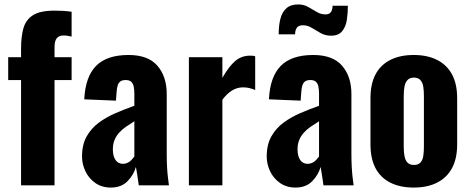

<svg xmlns="http://www.w3.org/2000/svg" viewBox="-20 -836 2122 866"><path d="M75 0V-475H17V-578H75V-618Q75 -670 85.5 -708Q96 -746 128 -767Q160 -788 226 -788Q246 -788 263.5 -787Q281 -786 303 -783V-671Q295 -673 285.5 -674.5Q276 -676 267 -676Q246 -676 236 -663.5Q226 -651 226 -624V-578H303V-475H226V0Z M480 10Q439 10 409.5 -11Q380 -32 365 -64Q350 -96 350 -130Q350 -184 371 -221Q392 -258 426 -283Q460 -308 502 -326Q544 -344 586 -359V-413Q586 -432 583 -446Q580 -460 571.5 -467.5Q563 -475 547 -475Q531 -475 522.5 -468.5Q514 -462 510.5 -449.5Q507 -437 506 -422L503 -382L360 -388Q365 -490 413.5 -539Q462 -588 560 -588Q648 -588 690 -539.5Q732 -491 732 -412V-143Q732 -109 733.5 -82.5Q735 -56 737.5 -35.5Q740 -15 742 0H606Q603 -22 599 -48Q595 -74 593 -83Q583 -47 555 -18.5Q527 10 480 10ZM535 -97Q546 -97 556 -102Q566 -107 573.5 -115Q581 -123 586 -130V-289Q565 -276 547 -263.5Q529 -251 516 -236Q503 -221 496 -203Q489 -185 489 -162Q489 -132 501 -114.5Q513 -97 535 -97Z M832 0V-578H983V-485Q1012 -536 1040.5 -560.5Q1069 -585 1108 -585Q1115 -585 1120.5 -584.5Q1126 -584 1131 -582V-430Q1120 -435 1106 -438.5Q1092 -442 1077 -442Q1049 -442 1026 -427.5Q1003 -413 983 -386V0Z M1313 10Q1272 10 1242.5 -11Q1213 -32 1198 -64Q1183 -96 1183 -130Q1183 -184 1204 -221Q1225 -258 1259 -283Q1293 -308 1335 -326Q1377 -344 1419 -359V-413Q1419 -432 1416 -446Q1413 -460 1404.5 -467.5Q1396 -475 1380 -475Q1364 -475 1355.5 -468.5Q1347 -462 1343.5 -449.5Q1340 -437 1339 -422L1336 -382L1193 -388Q1198 -490 1246.5 -539Q1295 -588 1393 -588Q1481 -588 1523 -539.5Q1565 -491 1565 -412V-143Q1565 -109 1566.5 -82.5Q1568 -56 1570.5 -35.5Q1573 -15 1575 0H1439Q1436 -22 1432 -48Q1428 -74 1426 -83Q1416 -47 1388 -18.5Q1360 10 1313 10ZM1368 -97Q1379 -97 1389 -102Q1399 -107 1406.5 -115Q1414 -123 1419 -130V-289Q1398 -276 1380 -263.5Q1362 -251 1349 -236Q1336 -221 1329 -203Q1322 -185 1322 -162Q1322 -132 1334 -114.5Q1346 -97 1368 -97ZM1473 -675Q1447 -675 1426 -687Q1405 -699 1386 -710.5Q1367 -722 1347 -722Q1326 -722 1318.5 -710.5Q1311 -699 1311 -681H1237Q1237 -720 1244.5 -750.5Q1252 -781 1271.5 -798.5Q1291 -816 1325 -816Q1350 -816 1369.5 -805Q1389 -794 1408 -782.5Q1427 -771 1448 -771Q1465 -771 1472.5 -781.5Q1480 -792 1480 -810H1549Q1549 -778 1544.5 -747Q1540 -716 1523.5 -695.5Q1507 -675 1473 -675Z M1846 10Q1784 10 1740 -12.5Q1696 -35 1673.5 -78Q1651 -121 1651 -185V-393Q1651 -457 1673.5 -500Q1696 -543 1740 -565.5Q1784 -588 1846 -588Q1908 -588 1952 -565.5Q1996 -543 2019 -500Q2042 -457 2042 -393V-185Q2042 -121 2019 -78Q1996 -35 1952 -12.5Q1908 10 1846 10ZM1847 -92Q1866 -92 1876 -102.5Q1886 -113 1889 -131.5Q1892 -150 1892 -174V-403Q1892 -428 1889 -446Q1886 -464 1876 -475Q1866 -486 1847 -486Q1828 -486 1818 -475Q1808 -464 1804.5 -446Q1801 -428 1801 -403V-174Q1801 -150 1804.5 -131.5Q1808 -113 1818 -102.5Q1828 -92 1847 -92Z"/></svg>

Font: Oswald SemiBold
Style: Regular
Weight: 600
Designer: Vernon Adams
Foundry: Vernon Adams
Version: Version 4.100; ttfautohint (v1.8.1.43-b0c9)